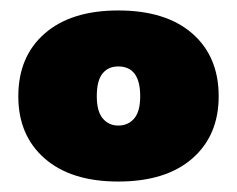

<svg xmlns="http://www.w3.org/2000/svg" viewBox="-20 -715 453 367"><path d="M15 -531Q15 -607 65.5 -651Q116 -695 206 -695Q297 -695 347.5 -651Q398 -607 398 -531Q398 -456 347.5 -412Q297 -368 206 -368Q116 -368 65.5 -412Q15 -456 15 -531ZM248 -531Q248 -588 206 -588Q187 -588 176 -574.5Q165 -561 165 -531Q165 -502 176.5 -488.5Q188 -475 206 -475Q225 -475 236.5 -488.5Q248 -502 248 -531Z"/></svg>

Font: Mitr
Style: Bold
Weight: 700
Designer: Thanarat Vachiruckul
Foundry: Cadson Demak
Version: Version 1.002